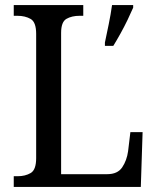

<svg xmlns="http://www.w3.org/2000/svg" viewBox="-20 -734 617 754"><path d="M34 0V-42H50Q79 -42 100.5 -54.5Q122 -67 122 -113V-601Q122 -647 100.5 -659.5Q79 -672 48 -672H34V-714H307V-672H293Q262 -672 241 -660Q220 -648 220 -605V-50H401Q442 -50 460 -77Q478 -104 483 -140L492 -215H540L533 0ZM392 -567Q399 -600 407 -639Q415 -678 420 -714H503V-704Q494 -683 481 -656Q468 -629 453 -602Q438 -575 425 -554H392Z"/></svg>

Font: Noto Serif Hebrew SemiCondensed
Style: Regular
Weight: 400
Width: 4
Designer: Monotype Design Team
Foundry: Monotype Imaging Inc.
Version: Version 2.004; ttfautohint (v1.8.4.7-5d5b)